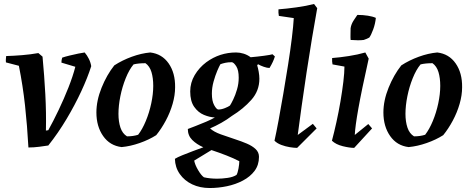

<svg xmlns="http://www.w3.org/2000/svg" viewBox="-20 -732 2375 966"><path d="M123 10Q117 -100 106 -200.5Q95 -301 75 -401L10 -418Q9 -425 9.5 -433.5Q10 -442 11 -450Q48 -451 91 -454.5Q134 -458 173 -465L194 -447Q203 -351 208 -258Q213 -165 211 -75L223 -77Q248 -122 275 -178.5Q302 -235 324.5 -292Q347 -349 359 -396L289 -417Q289 -430 293 -442Q307 -447 330 -452.5Q353 -458 374.5 -462.5Q396 -467 406 -468Q418 -454 427 -436Q436 -418 439 -399Q421 -342 389 -273Q357 -204 315 -133.5Q273 -63 223 0Q204 3 177 6.5Q150 10 123 10Z M592 8Q533 1 499 -47.5Q465 -96 465 -166Q465 -226 491 -290.5Q517 -355 555 -403Q595 -429 643 -446.5Q691 -464 736 -468Q795 -461 828.5 -413Q862 -365 861 -293Q861 -253 848.5 -209.5Q836 -166 814 -125Q792 -84 766 -52Q730 -29 683 -12.5Q636 4 592 8ZM619 -46Q650 -46 675 -54Q696 -81 713.5 -123Q731 -165 741 -212Q751 -259 751 -300Q751 -340 742 -369.5Q733 -399 712 -414Q676 -414 652 -408Q630 -382 612.5 -338.5Q595 -295 585.5 -247.5Q576 -200 576 -159Q576 -120 586 -90Q596 -60 619 -46Z M1035 214Q986 214 947 195.5Q908 177 884.5 143.5Q861 110 860 67Q873 59 897.5 49Q922 39 950 28.5Q978 18 1003 9Q969 -6 947 -28Q925 -50 925 -83Q938 -88 964 -98Q990 -108 1017 -119.5Q1044 -131 1061 -141Q1035 -142 1006 -154Q977 -166 957 -194.5Q937 -223 937 -272Q937 -316 959.5 -354Q982 -392 1018 -419Q1085 -468 1168 -468Q1187 -468 1206 -462Q1225 -456 1241 -444Q1276 -447 1309 -451.5Q1342 -456 1351 -459L1363 -448Q1355 -421 1336 -390Q1324 -390 1307 -396Q1290 -402 1278 -409L1274 -403Q1278 -391 1281.5 -371.5Q1285 -352 1285 -336Q1285 -275 1244.5 -229.5Q1204 -184 1147 -149Q1122 -130 1093.5 -114Q1065 -98 1037 -86Q1055 -69 1091 -56Q1127 -43 1164 -31Q1195 -21 1222 -9.5Q1249 2 1266 18Q1283 34 1283 57Q1283 98 1261 127.5Q1239 157 1202 176.5Q1165 196 1121.5 205Q1078 214 1035 214ZM1078 -181Q1094 -181 1111.5 -188Q1129 -195 1137 -201Q1143 -210 1153.5 -231.5Q1164 -253 1172.5 -282Q1181 -311 1181 -341Q1181 -379 1169 -398Q1157 -417 1147 -419Q1127 -419 1113.5 -416Q1100 -413 1089 -409Q1083 -399 1073 -375.5Q1063 -352 1054.5 -321.5Q1046 -291 1046 -261Q1046 -224 1057.5 -203Q1069 -182 1078 -181ZM1006 160Q1036 167 1073 167Q1097 167 1125 163Q1153 159 1170 148Q1176 138 1180 115.5Q1184 93 1184 79Q1155 64 1119 50Q1083 36 1044 23L957 76Q961 97 976.5 123.5Q992 150 1006 160Z M1475 12Q1460 12 1438 8.5Q1416 5 1395 -3Q1374 -11 1361 -24Q1370 -64 1381.5 -126Q1393 -188 1405.5 -261Q1418 -334 1429.5 -407Q1441 -480 1448.5 -541.5Q1456 -603 1458 -641L1383 -652Q1380 -667 1381 -685Q1421 -688 1471.5 -695Q1522 -702 1560 -712L1576 -691Q1564 -625 1550 -541Q1536 -457 1522.5 -368Q1509 -279 1497.5 -197Q1486 -115 1478 -53L1554 -109L1573 -86Z M1713 -397 1653 -408Q1650 -422 1651 -440Q1690 -443 1735 -450Q1780 -457 1818 -468L1835 -437Q1799 -276 1783 -186Q1767 -96 1765 -53L1833 -108L1852 -86L1762 12Q1739 12 1704.5 3.5Q1670 -5 1650 -24Q1661 -65 1672.5 -117Q1684 -169 1693 -222Q1702 -275 1707.5 -321Q1713 -367 1713 -397ZM1744 -531Q1743 -543 1743.5 -561.5Q1744 -580 1744 -590Q1747 -611 1760.5 -631Q1774 -651 1778 -657Q1806 -657 1831 -653Q1856 -649 1871 -642Q1868 -612 1857.5 -583.5Q1847 -555 1838 -543Q1828 -537 1810 -531Q1795 -529 1778.5 -529.5Q1762 -530 1744 -531Z M2036 8Q1977 1 1943 -47.5Q1909 -96 1909 -166Q1909 -226 1935 -290.5Q1961 -355 1999 -403Q2039 -429 2087 -446.5Q2135 -464 2180 -468Q2239 -461 2272.5 -413Q2306 -365 2305 -293Q2305 -253 2292.5 -209.5Q2280 -166 2258 -125Q2236 -84 2210 -52Q2174 -29 2127 -12.5Q2080 4 2036 8ZM2063 -46Q2094 -46 2119 -54Q2140 -81 2157.5 -123Q2175 -165 2185 -212Q2195 -259 2195 -300Q2195 -340 2186 -369.5Q2177 -399 2156 -414Q2120 -414 2096 -408Q2074 -382 2056.5 -338.5Q2039 -295 2029.5 -247.5Q2020 -200 2020 -159Q2020 -120 2030 -90Q2040 -60 2063 -46Z"/></svg>

Font: Labrada SemiBold
Style: Italic
Weight: 600
Italic angle: -7°
Designer: Mercedes Jáuregui
Foundry: Omnibus-Type Team
Version: Version 1.000; ttfautohint (v1.8.4.7-5d5b)